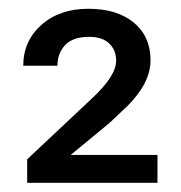

<svg xmlns="http://www.w3.org/2000/svg" viewBox="-20 -736 407 431"><path d="M333.5 -325.7V-388.2H138.7L224.6 -459L265.6 -497.6C300.5 -532.4 317.9 -566.7 317.9 -600.6C317.9 -636.4 305.3 -664.6 280.3 -685.3C255.2 -706 221.2 -716.3 178.2 -716.3C135.3 -716.3 100.2 -704.3 73 -680.2C45.8 -656.1 32.2 -625.5 32.2 -588.4H108.9C108.9 -606.9 114.7 -622.4 126.2 -634.8C137.8 -647.1 155.8 -653.3 180.2 -653.3C199.7 -653.3 214.7 -648.4 225.1 -638.4C235.5 -628.5 240.7 -615.6 240.7 -599.6C240.7 -577.1 223 -549.3 187.5 -516.1L41 -378.4V-325.7Z"/></svg>

Font: Roboto1
Style: rg
Weight: 400
Designer: Google
Version: Version 2.137; 2017